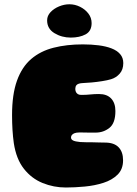

<svg xmlns="http://www.w3.org/2000/svg" viewBox="-20 -834 627 876"><path d="M280.5 21.5Q225 21.5 174.5 1Q124 -19.5 89 -64Q54 -108.5 43 -181Q41 -195 39.5 -210Q38 -225 37 -241.2Q36 -257.5 35.5 -274.2Q35 -291 35 -309Q35 -403.5 57.5 -466Q80 -528.5 122.2 -564.8Q164.5 -601 224.2 -616.2Q284 -631.5 358 -631.5Q396.5 -631.5 430 -627.2Q463.5 -623 488.8 -613.2Q514 -603.5 528.2 -587Q542.5 -570.5 542.5 -546Q542.5 -516.5 526.2 -498Q510 -479.5 486.5 -472.5Q470 -467.5 446.2 -463.8Q422.5 -460 398.8 -457.8Q375 -455.5 357.5 -455Q346.5 -454.5 339.8 -452.2Q333 -450 329.5 -446.2Q326 -442.5 324.8 -437.8Q323.5 -433 323.5 -428.5Q323.5 -422 326 -415.5Q328.5 -409 334.5 -405Q340.5 -401 350.5 -401Q362.5 -401 372.5 -401.5Q382.5 -402 391.8 -403Q401 -404 410.8 -404.5Q420.5 -405 431.5 -405Q468 -405 487.2 -384.5Q506.5 -364 506.5 -327.5Q506.5 -272 479.2 -250.5Q452 -229 416.5 -229Q404 -229 393.2 -229Q382.5 -229 373.2 -229.2Q364 -229.5 355.8 -229.5Q347.5 -229.5 340.5 -229.5Q328 -229.5 319.8 -226.2Q311.5 -223 307.8 -218Q304 -213 304 -206.5Q304 -202.5 306.2 -199Q308.5 -195.5 313.5 -193Q318.5 -190.5 326.5 -188.8Q334.5 -187 345.8 -186Q357 -185 372.5 -185Q386 -185 401.5 -184.8Q417 -184.5 432.2 -184Q447.5 -183.5 459 -183.5Q500.5 -183.5 521 -162.2Q541.5 -141 541.5 -102.5Q541.5 -62 516.5 -37.2Q491.5 -12.5 451.8 0.2Q412 13 366.5 17.2Q321 21.5 280.5 21.5ZM303 -662.5Q261.5 -662.5 228.2 -682.8Q195 -703 195 -741Q195 -762 210.5 -778.5Q226 -795 249.5 -804.8Q273 -814.5 296.5 -814.5Q322 -814.5 345.2 -803Q368.5 -791.5 383.2 -772.2Q398 -753 398 -728.5Q398 -692 370.5 -677.2Q343 -662.5 303 -662.5Z"/></svg>

Font: Gluten Black
Style: Regular
Weight: 900
Designer: Tyler Finck
Foundry: Etcetera Type Company
Version: Version 1.300